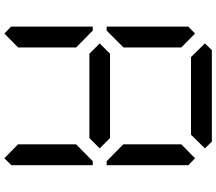

<svg xmlns="http://www.w3.org/2000/svg" viewBox="-74 -890 965 856"><g transform="rotate(-90 408.0 -462.5)"><path d="M130 -75 99 -105V-469H117L130 -456L192 -395V-136ZM130 -544 117 -531H99V-894L130 -925L192 -864V-605ZM596 -546 642 -500 596 -454H220L174 -500L220 -546ZM686 -925 717 -895V-531H699L686 -544L624 -605V-864ZM642 -31 612 0H204L174 -31L235 -93H581ZM686 -456 699 -469H717V-105L686 -75L624 -136V-394Z"/></g></svg>

Font: DSEG7 Classic Mini
Style: Regular
Weight: 400
Designer: Keshikan(Twitter:@keshinomi_88pro)
Version: Version 0.46